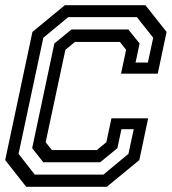

<svg xmlns="http://www.w3.org/2000/svg" viewBox="-20 -720 662 740"><path d="M81 0 0 -103 105 -597 230 -700H540.5L622 -597L588 -436H446.5L466 -528L442 -558.5H269L232 -528L156 -172L180 -141.5H353L390 -172L409.5 -264H551L517 -103L391.5 0ZM114 -47H378.5L475 -127L495.5 -222H448L432.5 -149L366 -94.5H147L104 -149L189.5 -552.5L255.5 -606.5H474.5L518 -552.5L502.5 -479H550L570.5 -574.5L507.5 -654H243L147 -574.5L51.5 -127Z"/></svg>

Font: Tourney Thin Medium
Style: Italic
Weight: 500
Italic angle: -12°
Version: Version 1.015